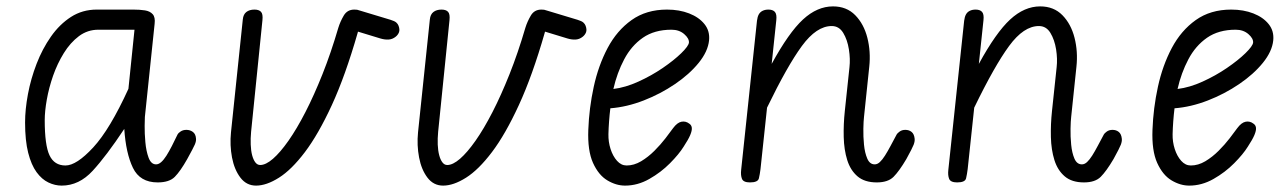

<svg xmlns="http://www.w3.org/2000/svg" viewBox="-20 -571 4027 601"><path d="M464 -496.5 433.5 -205Q433 -200 432.8 -177Q432.5 -154 435 -126Q437.5 -98 445.2 -77.2Q453 -56.5 468.5 -56.5Q476.5 -56.5 484.5 -63.5Q492.5 -70.5 500.8 -83.5Q509 -96.5 518 -114L536 -150.5Q537.5 -154 545 -159.2Q552.5 -164.5 563.5 -164.5Q575 -164.5 583.8 -158Q592.5 -151.5 593.5 -137.5Q594.5 -129.5 589.8 -118.5Q585 -107.5 566 -73Q544.5 -35 527.2 -17.5Q510 0 473.5 0Q418 0 396 -45.8Q374 -91.5 369 -167.5Q313 -83 270.2 -36.5Q227.5 10 173 10Q152 10 131.5 0.2Q111 -9.5 94.5 -32Q78 -54.5 68.2 -92.8Q58.5 -131 58.5 -187.5Q58.5 -228.5 67.5 -276.5Q76.5 -324.5 94.5 -371.2Q112.5 -418 139.5 -456.5Q166.5 -495 202.2 -518Q238 -541 283 -541H397.5Q418 -541 433.8 -538.5Q449.5 -536 458 -526.5Q466.5 -517 464 -496.5ZM120 -195Q120 -116.5 135 -84.8Q150 -53 185 -53Q219.5 -53 271.8 -109.5Q324 -166 382 -293L401 -478H288Q254 -478 227 -457.8Q200 -437.5 179.8 -404.8Q159.5 -372 146.2 -334Q133 -296 126.5 -259.2Q120 -222.5 120 -195Z M781.5 10Q751.5 10 732.5 -15Q713.5 -40 706.2 -78.2Q699 -116.5 703 -156.5L740 -510Q741.5 -526 751.2 -533.5Q761 -541 776.5 -541Q790.5 -541 797 -534Q803.5 -527 801.5 -508L766 -158.5Q764 -137.5 764.8 -118.5Q765.5 -99.5 769.2 -85.2Q773 -71 779.2 -62.8Q785.5 -54.5 794.5 -54.5Q812 -54.5 834.5 -74Q857 -93.5 883 -130.5Q909 -167.5 936 -220Q963 -272.5 989.5 -339Q1016 -405.5 1039 -484Q1045 -503.5 1056 -522.2Q1067 -541 1089 -541Q1094.5 -541 1097.8 -540.5Q1101 -540 1108 -537.5L1202.5 -509Q1215.5 -505 1220.5 -500.5Q1225.5 -496 1227.5 -490.5Q1232 -478.5 1229 -470.2Q1226 -462 1218.5 -456Q1208.5 -448 1196.5 -447.2Q1184.5 -446.5 1171 -450.5L1100.5 -472Q1100 -471 1100 -470Q1100 -469 1099.5 -468Q1061 -334 1018.8 -242.2Q976.5 -150.5 934.5 -95Q892.5 -39.5 853.2 -14.8Q814 10 781.5 10Z M1367 10Q1337 10 1318 -15Q1299 -40 1291.8 -78.2Q1284.5 -116.5 1288.5 -156.5L1325.5 -510Q1327 -526 1336.8 -533.5Q1346.5 -541 1362 -541Q1376 -541 1382.5 -534Q1389 -527 1387 -508L1351.5 -158.5Q1349.5 -137.5 1350.2 -118.5Q1351 -99.5 1354.8 -85.2Q1358.5 -71 1364.8 -62.8Q1371 -54.5 1380 -54.5Q1397.5 -54.5 1420 -74Q1442.5 -93.5 1468.5 -130.5Q1494.5 -167.5 1521.5 -220Q1548.5 -272.5 1575 -339Q1601.5 -405.5 1624.5 -484Q1630.5 -503.5 1641.5 -522.2Q1652.5 -541 1674.5 -541Q1680 -541 1683.2 -540.5Q1686.5 -540 1693.5 -537.5L1788 -509Q1801 -505 1806 -500.5Q1811 -496 1813 -490.5Q1817.5 -478.5 1814.5 -470.2Q1811.5 -462 1804 -456Q1794 -448 1782 -447.2Q1770 -446.5 1756.5 -450.5L1686 -472Q1685.5 -471 1685.5 -470Q1685.5 -469 1685 -468Q1646.5 -334 1604.2 -242.2Q1562 -150.5 1520 -95Q1478 -39.5 1438.8 -14.8Q1399.5 10 1367 10Z M1936.5 10Q1908.5 10 1881 -6.5Q1853.5 -23 1836.2 -61.2Q1819 -99.5 1821.5 -164.5Q1824 -232.5 1838.5 -299.2Q1853 -366 1882 -420.8Q1911 -475.5 1957 -508.2Q2003 -541 2068 -541Q2106.5 -541 2137.2 -529Q2168 -517 2185.2 -495.5Q2202.5 -474 2199.5 -444.5Q2196 -410 2167 -374.2Q2138 -338.5 2092.8 -307.8Q2047.5 -277 1994.8 -256.5Q1942 -236 1890.5 -232Q1888 -211.5 1886.5 -191Q1885 -170.5 1884.5 -151Q1884 -127 1891.2 -104.5Q1898.5 -82 1911.5 -67.5Q1924.5 -53 1941.5 -53Q1964.5 -53 1986.8 -66.2Q2009 -79.5 2028.5 -99Q2048 -118.5 2063 -138Q2078 -157.5 2087 -170Q2100 -187.5 2113.2 -190Q2126.5 -192.5 2137.5 -184Q2144.5 -179.5 2145.5 -171Q2146.5 -162.5 2140.5 -148.2Q2134.5 -134 2120 -112Q2105.5 -88.5 2077.2 -60Q2049 -31.5 2012.5 -10.8Q1976 10 1936.5 10ZM1900 -292.5Q1937.5 -297 1978.2 -315.5Q2019 -334 2054.5 -358.2Q2090 -382.5 2112.5 -404.5Q2135 -426.5 2136.5 -437.5Q2137.5 -450.5 2121.8 -464.2Q2106 -478 2082 -478Q2028.5 -478 1992.2 -452.8Q1956 -427.5 1933.8 -385.2Q1911.5 -343 1900 -292.5Z M2327.5 0Q2307 0 2302.5 -11.2Q2298 -22.5 2300 -39.5L2349.5 -506Q2351 -518.5 2355.2 -526Q2359.5 -533.5 2367.2 -537.2Q2375 -541 2385.5 -541Q2399 -541 2405.5 -533.8Q2412 -526.5 2410 -508L2395.5 -371Q2449 -469 2493.5 -510Q2538 -551 2587.5 -551Q2630 -551 2657 -523.5Q2684 -496 2695 -452.8Q2706 -409.5 2701 -362.5L2684.5 -205Q2683 -192.5 2682.5 -168Q2682 -143.5 2684.5 -118Q2687 -92.5 2694.8 -74.5Q2702.5 -56.5 2718 -56.5Q2726.5 -56.5 2734.2 -63.8Q2742 -71 2750.2 -84Q2758.5 -97 2767.5 -114L2787 -150.5Q2788.5 -153.5 2795.8 -159Q2803 -164.5 2814 -164.5Q2825.5 -164.5 2833.5 -158Q2841.5 -151.5 2843 -137Q2844 -129 2840 -118.2Q2836 -107.5 2817 -73Q2794.5 -35 2777 -17.5Q2759.5 0 2724.5 0Q2686.5 0 2664.2 -19Q2642 -38 2632 -70Q2622 -102 2621 -142Q2620 -182 2624.5 -224L2639 -360.5Q2642 -386.5 2637.2 -416.5Q2632.5 -446.5 2619.5 -468Q2606.5 -489.5 2583.5 -489.5Q2536 -489.5 2490.2 -427.2Q2444.5 -365 2381 -234L2360.5 -41.5Q2358.5 -25.5 2355.5 -12.8Q2352.5 0 2327.5 0Z M2976 0Q2955.5 0 2951 -11.2Q2946.5 -22.5 2948.5 -39.5L2998 -506Q2999.5 -518.5 3003.8 -526Q3008 -533.5 3015.8 -537.2Q3023.5 -541 3034 -541Q3047.5 -541 3054 -533.8Q3060.5 -526.5 3058.5 -508L3044 -371Q3097.5 -469 3142 -510Q3186.5 -551 3236 -551Q3278.5 -551 3305.5 -523.5Q3332.5 -496 3343.5 -452.8Q3354.5 -409.5 3349.5 -362.5L3333 -205Q3331.5 -192.5 3331 -168Q3330.5 -143.5 3333 -118Q3335.5 -92.5 3343.2 -74.5Q3351 -56.5 3366.5 -56.5Q3375 -56.5 3382.8 -63.8Q3390.5 -71 3398.8 -84Q3407 -97 3416 -114L3435.5 -150.5Q3437 -153.5 3444.2 -159Q3451.5 -164.5 3462.5 -164.5Q3474 -164.5 3482 -158Q3490 -151.5 3491.5 -137Q3492.5 -129 3488.5 -118.2Q3484.5 -107.5 3465.5 -73Q3443 -35 3425.5 -17.5Q3408 0 3373 0Q3335 0 3312.8 -19Q3290.5 -38 3280.5 -70Q3270.5 -102 3269.5 -142Q3268.5 -182 3273 -224L3287.5 -360.5Q3290.5 -386.5 3285.8 -416.5Q3281 -446.5 3268 -468Q3255 -489.5 3232 -489.5Q3184.5 -489.5 3138.8 -427.2Q3093 -365 3029.5 -234L3009 -41.5Q3007 -25.5 3004 -12.8Q3001 0 2976 0Z M3702.5 10Q3674.5 10 3647 -6.5Q3619.5 -23 3602.2 -61.2Q3585 -99.5 3587.5 -164.5Q3590 -232.5 3604.5 -299.2Q3619 -366 3648 -420.8Q3677 -475.5 3723 -508.2Q3769 -541 3834 -541Q3872.5 -541 3903.2 -529Q3934 -517 3951.2 -495.5Q3968.5 -474 3965.5 -444.5Q3962 -410 3933 -374.2Q3904 -338.5 3858.8 -307.8Q3813.5 -277 3760.8 -256.5Q3708 -236 3656.5 -232Q3654 -211.5 3652.5 -191Q3651 -170.5 3650.5 -151Q3650 -127 3657.2 -104.5Q3664.5 -82 3677.5 -67.5Q3690.5 -53 3707.5 -53Q3730.5 -53 3752.8 -66.2Q3775 -79.5 3794.5 -99Q3814 -118.5 3829 -138Q3844 -157.5 3853 -170Q3866 -187.5 3879.2 -190Q3892.5 -192.5 3903.5 -184Q3910.5 -179.5 3911.5 -171Q3912.5 -162.5 3906.5 -148.2Q3900.5 -134 3886 -112Q3871.5 -88.5 3843.2 -60Q3815 -31.5 3778.5 -10.8Q3742 10 3702.5 10ZM3666 -292.5Q3703.5 -297 3744.2 -315.5Q3785 -334 3820.5 -358.2Q3856 -382.5 3878.5 -404.5Q3901 -426.5 3902.5 -437.5Q3903.5 -450.5 3887.8 -464.2Q3872 -478 3848 -478Q3794.5 -478 3758.2 -452.8Q3722 -427.5 3699.8 -385.2Q3677.5 -343 3666 -292.5Z"/></svg>

Font: Edu NSW ACT Hand Pre
Style: Regular
Weight: 400
Designer: Tina and Corey Anderson, Eben Sorkin, Mirko Velimirovic
Foundry: Sorkin Type Co.
Version: Version 2.000